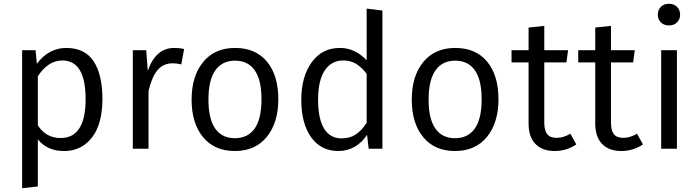

<svg xmlns="http://www.w3.org/2000/svg" viewBox="-20 -794 3730 1025"><path d="M333 -538.1Q433.1 -538.1 480 -466.6Q526.9 -395 526.9 -264.2Q526.9 -182.6 504.2 -121.1Q481.4 -59.6 434.6 -23.7Q387.7 12.2 321.8 12.2Q232.4 12.2 182.1 -49.8V201.2L98.1 210.9V-525.9H169.9L176.8 -453.1Q205.6 -493.7 246.1 -515.9Q286.6 -538.1 333 -538.1ZM303.2 -57.1Q437 -57.1 437 -264.2Q437 -471.2 313 -471.2Q237.3 -471.2 182.1 -387.2V-124Q226.6 -57.1 303.2 -57.1Z M910.6 -538.1Q940.4 -538.1 962.9 -532.2L947.8 -450.2Q923.8 -456.1 901.9 -456.1Q852.1 -456.1 821.5 -420.4Q791 -384.8 772.9 -308.1V0H689V-525.9H760.7L769 -416Q811 -538.1 910.6 -538.1Z M1234.9 -538.1Q1344.7 -538.1 1405.3 -464.8Q1465.8 -391.6 1465.8 -264.2Q1465.8 -138.7 1404.3 -63.2Q1342.8 12.2 1233.9 12.2Q1125 12.2 1064 -61.8Q1002.9 -135.7 1002.9 -262.2Q1002.9 -387.7 1064.5 -462.9Q1126 -538.1 1234.9 -538.1ZM1092.8 -262.2Q1092.8 -159.2 1128.9 -107.7Q1165 -56.2 1233.9 -56.2Q1303.2 -56.2 1339.6 -107.9Q1376 -159.7 1376 -264.2Q1376 -367.2 1339.8 -418.7Q1303.7 -470.2 1234.9 -470.2Q1166 -470.2 1129.4 -418.2Q1092.8 -366.2 1092.8 -262.2Z M1937.5 -748 2021.5 -737.8V0H1948.2L1939.5 -74.2Q1913.6 -34.2 1874.5 -11Q1835.4 12.2 1786.6 12.2Q1692.9 12.2 1640.6 -61.8Q1588.4 -135.7 1588.4 -261.2Q1588.4 -384.3 1643.8 -461.2Q1699.2 -538.1 1794.4 -538.1Q1875 -538.1 1937.5 -472.2ZM1803.2 -55.2Q1847.2 -55.2 1878.4 -75.7Q1909.7 -96.2 1937.5 -138.2V-399.9Q1911.6 -434.6 1881.6 -452.9Q1851.6 -471.2 1812.5 -471.2Q1749.5 -471.2 1713.9 -418.2Q1678.2 -365.2 1678.2 -262.2Q1678.2 -158.7 1710.4 -106.9Q1742.7 -55.2 1803.2 -55.2Z M2410.2 -538.1Q2520 -538.1 2580.6 -464.8Q2641.1 -391.6 2641.1 -264.2Q2641.1 -138.7 2579.6 -63.2Q2518.1 12.2 2409.2 12.2Q2300.3 12.2 2239.3 -61.8Q2178.2 -135.7 2178.2 -262.2Q2178.2 -387.7 2239.7 -462.9Q2301.3 -538.1 2410.2 -538.1ZM2268.1 -262.2Q2268.1 -159.2 2304.2 -107.7Q2340.3 -56.2 2409.2 -56.2Q2478.5 -56.2 2514.9 -107.9Q2551.3 -159.7 2551.3 -264.2Q2551.3 -367.2 2515.1 -418.7Q2479 -470.2 2410.2 -470.2Q2341.3 -470.2 2304.7 -418.2Q2268.1 -366.2 2268.1 -262.2Z M3024.9 -80.1 3056.6 -22.9Q3004.4 12.2 2940.9 12.2Q2875 12.2 2838.4 -25.6Q2801.8 -63.5 2801.8 -134.8V-460.9H2710.9V-525.9H2801.8V-647L2885.7 -655.8V-525.9H3012.7L3003.9 -460.9H2885.7V-139.2Q2885.7 -97.2 2901.4 -77.6Q2917 -58.1 2951.7 -58.1Q2987.3 -58.1 3024.9 -80.1Z M3380.9 -80.1 3412.6 -22.9Q3360.4 12.2 3296.9 12.2Q3231 12.2 3194.3 -25.6Q3157.7 -63.5 3157.7 -134.8V-460.9H3066.9V-525.9H3157.7V-647L3241.7 -655.8V-525.9H3368.7L3359.9 -460.9H3241.7V-139.2Q3241.7 -97.2 3257.3 -77.6Q3272.9 -58.1 3307.6 -58.1Q3343.3 -58.1 3380.9 -80.1Z M3550.8 -773.9Q3577.6 -773.9 3594.2 -757.6Q3610.8 -741.2 3610.8 -715.8Q3610.8 -690.4 3594.2 -674.3Q3577.6 -658.2 3550.8 -658.2Q3524.4 -658.2 3508.1 -674.6Q3491.7 -690.9 3491.7 -715.8Q3491.7 -741.2 3508.3 -757.6Q3524.9 -773.9 3550.8 -773.9ZM3593.8 -525.9V0H3509.8V-525.9Z"/></svg>

Font: Fira Sans Book
Style: Regular
Weight: 350
Designer: Carrois Corporate & Edenspiekermann AG
Foundry: Carrois Corporate GbR & Edenspiekermann AG
Version: Version 4.203;PS 004.203;hotconv 1.0.88;makeotf.lib2.5.64775